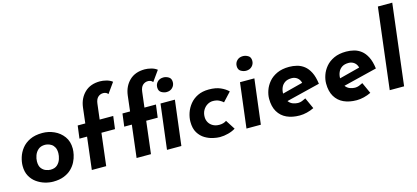

<svg xmlns="http://www.w3.org/2000/svg" viewBox="-64 -1291 3924 1806"><g transform="rotate(-15 1898.5 -388.0)"><path d="M279 12Q240 12 198 -0.5Q156 -13 119.5 -39Q83 -65 60.5 -106Q38 -147 38 -204Q38 -244 51.5 -288Q65 -332 95 -370.5Q125 -409 175 -433Q225 -457 297 -457Q356 -457 410.5 -432.5Q465 -408 500.5 -360Q536 -312 536 -241Q536 -216 529 -182.5Q522 -149 505 -115Q488 -81 459 -52.5Q430 -24 385.5 -6Q341 12 279 12ZM283 -103Q326 -103 350 -125Q374 -147 384 -178Q394 -209 394 -235Q394 -270 382.5 -291.5Q371 -313 354 -324Q337 -335 320 -339Q303 -343 292 -343Q251 -343 226 -321.5Q201 -300 190 -269Q179 -238 179 -211Q179 -166 197.5 -143Q216 -120 240.5 -111.5Q265 -103 283 -103Z M657 0 695 -315H621L637 -439H711L729 -591Q740 -677 796 -731.5Q852 -786 946 -786Q974 -786 1007.5 -777.5Q1041 -769 1065 -750L993 -649Q984 -662 971.5 -666.5Q959 -671 947 -671Q917 -671 895.5 -651Q874 -631 869 -587L851 -439H983L967 -315H835L797 0Z M1093 0 1131 -315H1057L1073 -439H1147L1165 -591Q1176 -677 1232 -731.5Q1288 -786 1382 -786Q1410 -786 1443.5 -777.5Q1477 -769 1501 -750L1429 -649Q1420 -662 1407.5 -666.5Q1395 -671 1383 -671Q1353 -671 1331.5 -651Q1310 -631 1305 -587L1287 -439H1399L1383 -315H1271L1233 0ZM1443 -437H1583L1529 0H1389ZM1452 -591Q1452 -623 1474 -645Q1496 -667 1532 -667Q1557 -667 1582 -652.5Q1607 -638 1607 -602Q1607 -571 1585 -548.5Q1563 -526 1527 -526Q1502 -526 1477 -540.5Q1452 -555 1452 -591Z M2055 -28Q2025 -9 1983.5 2Q1942 13 1902 13Q1875 13 1836 4.5Q1797 -4 1759 -26.5Q1721 -49 1695.5 -90.5Q1670 -132 1670 -197Q1670 -240 1685 -284Q1700 -328 1730 -365Q1760 -402 1806 -424.5Q1852 -447 1915 -447Q1982 -447 2027.5 -427Q2073 -407 2102 -378L2023 -293Q2010 -306 1985 -319Q1960 -332 1924 -332Q1895 -332 1869 -316Q1843 -300 1827 -272Q1811 -244 1811 -207Q1811 -177 1825 -153Q1839 -129 1865 -114.5Q1891 -100 1927 -100Q1947 -100 1964.5 -105Q1982 -110 1996 -120Z M2217 -437H2357L2303 0H2163ZM2226 -591Q2226 -623 2248 -645Q2270 -667 2306 -667Q2331 -667 2356 -652.5Q2381 -638 2381 -602Q2381 -571 2359 -548.5Q2337 -526 2301 -526Q2276 -526 2251 -540.5Q2226 -555 2226 -591Z M2695 -107Q2715 -107 2733.5 -114Q2752 -121 2771 -131L2820 -23Q2787 -7 2750.5 2Q2714 11 2680 11Q2608 11 2554.5 -13.5Q2501 -38 2471 -88.5Q2441 -139 2441 -215Q2441 -254 2455.5 -296Q2470 -338 2500.5 -374.5Q2531 -411 2580.5 -434Q2630 -457 2700 -457Q2738 -457 2775.5 -447.5Q2813 -438 2844.5 -413.5Q2876 -389 2898.5 -345Q2921 -301 2930 -231L2578 -144L2556 -222L2830 -293L2781 -278Q2773 -312 2749.5 -330Q2726 -348 2695 -348Q2654 -348 2629 -331Q2604 -314 2592.5 -287Q2581 -260 2581 -231Q2581 -181 2599.5 -154Q2618 -127 2644.5 -117Q2671 -107 2695 -107Z M3250 -107Q3270 -107 3288.5 -114Q3307 -121 3326 -131L3375 -23Q3342 -7 3305.5 2Q3269 11 3235 11Q3163 11 3109.5 -13.5Q3056 -38 3026 -88.5Q2996 -139 2996 -215Q2996 -254 3010.5 -296Q3025 -338 3055.5 -374.5Q3086 -411 3135.5 -434Q3185 -457 3255 -457Q3293 -457 3330.5 -447.5Q3368 -438 3399.5 -413.5Q3431 -389 3453.5 -345Q3476 -301 3485 -231L3133 -144L3111 -222L3385 -293L3336 -278Q3328 -312 3304.5 -330Q3281 -348 3250 -348Q3209 -348 3184 -331Q3159 -314 3147.5 -287Q3136 -260 3136 -231Q3136 -181 3154.5 -154Q3173 -127 3199.5 -117Q3226 -107 3250 -107Z M3654 -789H3794L3698 0H3558Z"/></g></svg>

Font: Josefin Sans Thin
Style: Bold Italic
Weight: 700
Italic angle: -7°
Version: Version 2.000